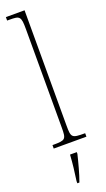

<svg xmlns="http://www.w3.org/2000/svg" viewBox="-187 -791 578 1043"><g transform="rotate(-20 101.5 -269.5)"><path d="M7 0H196V-20H192C119 -20 115 -24 115 -94V-760H7V-740H20C80 -740 87 -736 87 -662V-94C87 -24 83 -20 10 -20H7ZM63 208V221H75C90 181 108 113 118 71V61H79C76 114 70 159 63 208Z"/></g></svg>

Font: Noto Serif Armenian ExtraCondensed Thin
Style: Regular
Weight: 100
Width: 2
Designer: Monotype Design Team
Foundry: Monotype Imaging Inc.
Version: Version 2.008